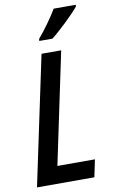

<svg xmlns="http://www.w3.org/2000/svg" viewBox="-102 -997 615 1048"><g transform="rotate(-10 205.5 -472.5)"><path d="M166 -785H239C282 -818 368 -900 396 -936V-945H274C247 -899 205 -841 167 -796ZM15 0H333L353 -96H145L275 -714H166Z"/></g></svg>

Font: Noto Sans Display SemiCondensed Medium
Style: Italic
Weight: 500
Width: 4
Italic angle: -12°
Designer: Monotype Design Team
Foundry: Monotype Imaging Inc.
Version: Version 1.900